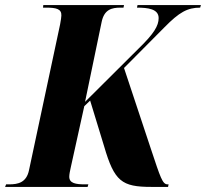

<svg xmlns="http://www.w3.org/2000/svg" viewBox="-58 -734 809 754"><path d="M-38 0H286L289 -10H276C240 -10 214 -14 214 -40C214 -50 217 -63 220 -77L273 -317L296 -339L351 -159C391 -22 420 0 536 0H602L604 -10H600C580 -10 572 -37 535 -148L429 -467L588 -627C646 -686 678 -704 728 -704L731 -714H482L480 -704C523 -704 565 -699 565 -663C565 -633 547 -602 486 -543L276 -334L341 -647C351 -697 381 -704 415 -704H427L429 -714H112L111 -704H123C163 -704 184 -699 183 -673C183 -666 181 -656 178 -638L56 -66C46 -17 13 -10 -22 -10H-34Z"/></svg>

Font: Noto Serif Display Condensed ExtraBold
Style: Italic
Weight: 800
Width: 3
Italic angle: -12°
Designer: Monotype Design Team
Foundry: Monotype Imaging Inc.
Version: Version 2.009